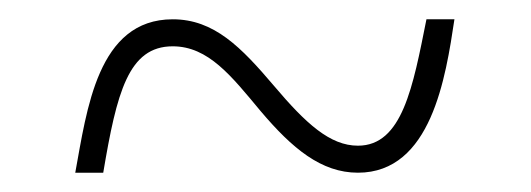

<svg xmlns="http://www.w3.org/2000/svg" viewBox="-20 -456 550 199"><path d="M58 -277H87C101 -360 113 -408 159 -408C196 -408 220 -377 250 -341C283 -302 313 -277 351 -277C427 -277 442 -376 451 -436H422C408 -366 397 -305 351 -305C322 -305 297 -328 264 -367C230 -407 202 -436 159 -436C81 -436 70 -342 58 -277Z"/></svg>

Font: Noto Serif Armenian SemiCondensed Thin
Style: Regular
Weight: 100
Width: 4
Designer: Monotype Design Team
Foundry: Monotype Imaging Inc.
Version: Version 2.008